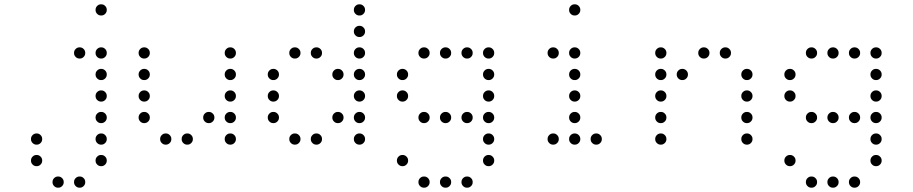

<svg xmlns="http://www.w3.org/2000/svg" viewBox="-20 -696 4240 892"><path d="M449 -676Q439 -676 431.5 -668.5Q424 -661 424 -651V-649Q424 -639 431.5 -631.5Q439 -624 449 -624H451Q461 -624 468.5 -631.5Q476 -639 476 -649V-651Q476 -661 468.5 -668.5Q461 -676 451 -676ZM349 -476Q339 -476 331.5 -468.5Q324 -461 324 -451V-449Q324 -439 331.5 -431.5Q339 -424 349 -424H351Q361 -424 368.5 -431.5Q376 -439 376 -449V-451Q376 -461 368.5 -468.5Q361 -476 351 -476ZM449 -476Q439 -476 431.5 -468.5Q424 -461 424 -451V-449Q424 -439 431.5 -431.5Q439 -424 449 -424H451Q461 -424 468.5 -431.5Q476 -439 476 -449V-451Q476 -461 468.5 -468.5Q461 -476 451 -476ZM449 -376Q439 -376 431.5 -368.5Q424 -361 424 -351V-349Q424 -339 431.5 -331.5Q439 -324 449 -324H451Q461 -324 468.5 -331.5Q476 -339 476 -349V-351Q476 -361 468.5 -368.5Q461 -376 451 -376ZM449 -276Q439 -276 431.5 -268.5Q424 -261 424 -251V-249Q424 -239 431.5 -231.5Q439 -224 449 -224H451Q461 -224 468.5 -231.5Q476 -239 476 -249V-251Q476 -261 468.5 -268.5Q461 -276 451 -276ZM449 -176Q439 -176 431.5 -168.5Q424 -161 424 -151V-149Q424 -139 431.5 -131.5Q439 -124 449 -124H451Q461 -124 468.5 -131.5Q476 -139 476 -149V-151Q476 -161 468.5 -168.5Q461 -176 451 -176ZM149 -76Q139 -76 131.5 -68.5Q124 -61 124 -51V-49Q124 -39 131.5 -31.5Q139 -24 149 -24H151Q161 -24 168.5 -31.5Q176 -39 176 -49V-51Q176 -61 168.5 -68.5Q161 -76 151 -76ZM449 -76Q439 -76 431.5 -68.5Q424 -61 424 -51V-49Q424 -39 431.5 -31.5Q439 -24 449 -24H451Q461 -24 468.5 -31.5Q476 -39 476 -49V-51Q476 -61 468.5 -68.5Q461 -76 451 -76ZM149 24Q139 24 131.5 31.5Q124 39 124 49V51Q124 61 131.5 68.5Q139 76 149 76H151Q161 76 168.5 68.5Q176 61 176 51V49Q176 39 168.5 31.5Q161 24 151 24ZM449 24Q439 24 431.5 31.5Q424 39 424 49V51Q424 61 431.5 68.5Q439 76 449 76H451Q461 76 468.5 68.5Q476 61 476 51V49Q476 39 468.5 31.5Q461 24 451 24ZM249 124Q239 124 231.5 131.5Q224 139 224 149V151Q224 161 231.5 168.5Q239 176 249 176H251Q261 176 268.5 168.5Q276 161 276 151V149Q276 139 268.5 131.5Q261 124 251 124ZM349 124Q339 124 331.5 131.5Q324 139 324 149V151Q324 161 331.5 168.5Q339 176 349 176H351Q361 176 368.5 168.5Q376 161 376 151V149Q376 139 368.5 131.5Q361 124 351 124Z M649 -476Q639 -476 631.5 -468.5Q624 -461 624 -451V-449Q624 -439 631.5 -431.5Q639 -424 649 -424H651Q661 -424 668.5 -431.5Q676 -439 676 -449V-451Q676 -461 668.5 -468.5Q661 -476 651 -476ZM1049 -476Q1039 -476 1031.5 -468.5Q1024 -461 1024 -451V-449Q1024 -439 1031.5 -431.5Q1039 -424 1049 -424H1051Q1061 -424 1068.5 -431.5Q1076 -439 1076 -449V-451Q1076 -461 1068.5 -468.5Q1061 -476 1051 -476ZM649 -376Q639 -376 631.5 -368.5Q624 -361 624 -351V-349Q624 -339 631.5 -331.5Q639 -324 649 -324H651Q661 -324 668.5 -331.5Q676 -339 676 -349V-351Q676 -361 668.5 -368.5Q661 -376 651 -376ZM1049 -376Q1039 -376 1031.5 -368.5Q1024 -361 1024 -351V-349Q1024 -339 1031.5 -331.5Q1039 -324 1049 -324H1051Q1061 -324 1068.5 -331.5Q1076 -339 1076 -349V-351Q1076 -361 1068.5 -368.5Q1061 -376 1051 -376ZM649 -276Q639 -276 631.5 -268.5Q624 -261 624 -251V-249Q624 -239 631.5 -231.5Q639 -224 649 -224H651Q661 -224 668.5 -231.5Q676 -239 676 -249V-251Q676 -261 668.5 -268.5Q661 -276 651 -276ZM1049 -276Q1039 -276 1031.5 -268.5Q1024 -261 1024 -251V-249Q1024 -239 1031.5 -231.5Q1039 -224 1049 -224H1051Q1061 -224 1068.5 -231.5Q1076 -239 1076 -249V-251Q1076 -261 1068.5 -268.5Q1061 -276 1051 -276ZM649 -176Q639 -176 631.5 -168.5Q624 -161 624 -151V-149Q624 -139 631.5 -131.5Q639 -124 649 -124H651Q661 -124 668.5 -131.5Q676 -139 676 -149V-151Q676 -161 668.5 -168.5Q661 -176 651 -176ZM949 -176Q939 -176 931.5 -168.5Q924 -161 924 -151V-149Q924 -139 931.5 -131.5Q939 -124 949 -124H951Q961 -124 968.5 -131.5Q976 -139 976 -149V-151Q976 -161 968.5 -168.5Q961 -176 951 -176ZM1049 -176Q1039 -176 1031.5 -168.5Q1024 -161 1024 -151V-149Q1024 -139 1031.5 -131.5Q1039 -124 1049 -124H1051Q1061 -124 1068.5 -131.5Q1076 -139 1076 -149V-151Q1076 -161 1068.5 -168.5Q1061 -176 1051 -176ZM749 -76Q739 -76 731.5 -68.5Q724 -61 724 -51V-49Q724 -39 731.5 -31.5Q739 -24 749 -24H751Q761 -24 768.5 -31.5Q776 -39 776 -49V-51Q776 -61 768.5 -68.5Q761 -76 751 -76ZM849 -76Q839 -76 831.5 -68.5Q824 -61 824 -51V-49Q824 -39 831.5 -31.5Q839 -24 849 -24H851Q861 -24 868.5 -31.5Q876 -39 876 -49V-51Q876 -61 868.5 -68.5Q861 -76 851 -76ZM1049 -76Q1039 -76 1031.5 -68.5Q1024 -61 1024 -51V-49Q1024 -39 1031.5 -31.5Q1039 -24 1049 -24H1051Q1061 -24 1068.5 -31.5Q1076 -39 1076 -49V-51Q1076 -61 1068.5 -68.5Q1061 -76 1051 -76Z M1649 -676Q1639 -676 1631.5 -668.5Q1624 -661 1624 -651V-649Q1624 -639 1631.5 -631.5Q1639 -624 1649 -624H1651Q1661 -624 1668.5 -631.5Q1676 -639 1676 -649V-651Q1676 -661 1668.5 -668.5Q1661 -676 1651 -676ZM1649 -576Q1639 -576 1631.5 -568.5Q1624 -561 1624 -551V-549Q1624 -539 1631.5 -531.5Q1639 -524 1649 -524H1651Q1661 -524 1668.5 -531.5Q1676 -539 1676 -549V-551Q1676 -561 1668.5 -568.5Q1661 -576 1651 -576ZM1349 -476Q1339 -476 1331.5 -468.5Q1324 -461 1324 -451V-449Q1324 -439 1331.5 -431.5Q1339 -424 1349 -424H1351Q1361 -424 1368.5 -431.5Q1376 -439 1376 -449V-451Q1376 -461 1368.5 -468.5Q1361 -476 1351 -476ZM1449 -476Q1439 -476 1431.5 -468.5Q1424 -461 1424 -451V-449Q1424 -439 1431.5 -431.5Q1439 -424 1449 -424H1451Q1461 -424 1468.5 -431.5Q1476 -439 1476 -449V-451Q1476 -461 1468.5 -468.5Q1461 -476 1451 -476ZM1649 -476Q1639 -476 1631.5 -468.5Q1624 -461 1624 -451V-449Q1624 -439 1631.5 -431.5Q1639 -424 1649 -424H1651Q1661 -424 1668.5 -431.5Q1676 -439 1676 -449V-451Q1676 -461 1668.5 -468.5Q1661 -476 1651 -476ZM1249 -376Q1239 -376 1231.5 -368.5Q1224 -361 1224 -351V-349Q1224 -339 1231.5 -331.5Q1239 -324 1249 -324H1251Q1261 -324 1268.5 -331.5Q1276 -339 1276 -349V-351Q1276 -361 1268.5 -368.5Q1261 -376 1251 -376ZM1549 -376Q1539 -376 1531.5 -368.5Q1524 -361 1524 -351V-349Q1524 -339 1531.5 -331.5Q1539 -324 1549 -324H1551Q1561 -324 1568.5 -331.5Q1576 -339 1576 -349V-351Q1576 -361 1568.5 -368.5Q1561 -376 1551 -376ZM1649 -376Q1639 -376 1631.5 -368.5Q1624 -361 1624 -351V-349Q1624 -339 1631.5 -331.5Q1639 -324 1649 -324H1651Q1661 -324 1668.5 -331.5Q1676 -339 1676 -349V-351Q1676 -361 1668.5 -368.5Q1661 -376 1651 -376ZM1249 -276Q1239 -276 1231.5 -268.5Q1224 -261 1224 -251V-249Q1224 -239 1231.5 -231.5Q1239 -224 1249 -224H1251Q1261 -224 1268.5 -231.5Q1276 -239 1276 -249V-251Q1276 -261 1268.5 -268.5Q1261 -276 1251 -276ZM1649 -276Q1639 -276 1631.5 -268.5Q1624 -261 1624 -251V-249Q1624 -239 1631.5 -231.5Q1639 -224 1649 -224H1651Q1661 -224 1668.5 -231.5Q1676 -239 1676 -249V-251Q1676 -261 1668.5 -268.5Q1661 -276 1651 -276ZM1249 -176Q1239 -176 1231.5 -168.5Q1224 -161 1224 -151V-149Q1224 -139 1231.5 -131.5Q1239 -124 1249 -124H1251Q1261 -124 1268.5 -131.5Q1276 -139 1276 -149V-151Q1276 -161 1268.5 -168.5Q1261 -176 1251 -176ZM1549 -176Q1539 -176 1531.5 -168.5Q1524 -161 1524 -151V-149Q1524 -139 1531.5 -131.5Q1539 -124 1549 -124H1551Q1561 -124 1568.5 -131.5Q1576 -139 1576 -149V-151Q1576 -161 1568.5 -168.5Q1561 -176 1551 -176ZM1649 -176Q1639 -176 1631.5 -168.5Q1624 -161 1624 -151V-149Q1624 -139 1631.5 -131.5Q1639 -124 1649 -124H1651Q1661 -124 1668.5 -131.5Q1676 -139 1676 -149V-151Q1676 -161 1668.5 -168.5Q1661 -176 1651 -176ZM1349 -76Q1339 -76 1331.5 -68.5Q1324 -61 1324 -51V-49Q1324 -39 1331.5 -31.5Q1339 -24 1349 -24H1351Q1361 -24 1368.5 -31.5Q1376 -39 1376 -49V-51Q1376 -61 1368.5 -68.5Q1361 -76 1351 -76ZM1449 -76Q1439 -76 1431.5 -68.5Q1424 -61 1424 -51V-49Q1424 -39 1431.5 -31.5Q1439 -24 1449 -24H1451Q1461 -24 1468.5 -31.5Q1476 -39 1476 -49V-51Q1476 -61 1468.5 -68.5Q1461 -76 1451 -76ZM1649 -76Q1639 -76 1631.5 -68.5Q1624 -61 1624 -51V-49Q1624 -39 1631.5 -31.5Q1639 -24 1649 -24H1651Q1661 -24 1668.5 -31.5Q1676 -39 1676 -49V-51Q1676 -61 1668.5 -68.5Q1661 -76 1651 -76Z M1949 -476Q1939 -476 1931.5 -468.5Q1924 -461 1924 -451V-449Q1924 -439 1931.5 -431.5Q1939 -424 1949 -424H1951Q1961 -424 1968.5 -431.5Q1976 -439 1976 -449V-451Q1976 -461 1968.5 -468.5Q1961 -476 1951 -476ZM2049 -476Q2039 -476 2031.5 -468.5Q2024 -461 2024 -451V-449Q2024 -439 2031.5 -431.5Q2039 -424 2049 -424H2051Q2061 -424 2068.5 -431.5Q2076 -439 2076 -449V-451Q2076 -461 2068.5 -468.5Q2061 -476 2051 -476ZM2149 -476Q2139 -476 2131.5 -468.5Q2124 -461 2124 -451V-449Q2124 -439 2131.5 -431.5Q2139 -424 2149 -424H2151Q2161 -424 2168.5 -431.5Q2176 -439 2176 -449V-451Q2176 -461 2168.5 -468.5Q2161 -476 2151 -476ZM2249 -476Q2239 -476 2231.5 -468.5Q2224 -461 2224 -451V-449Q2224 -439 2231.5 -431.5Q2239 -424 2249 -424H2251Q2261 -424 2268.5 -431.5Q2276 -439 2276 -449V-451Q2276 -461 2268.5 -468.5Q2261 -476 2251 -476ZM1849 -376Q1839 -376 1831.5 -368.5Q1824 -361 1824 -351V-349Q1824 -339 1831.5 -331.5Q1839 -324 1849 -324H1851Q1861 -324 1868.5 -331.5Q1876 -339 1876 -349V-351Q1876 -361 1868.5 -368.5Q1861 -376 1851 -376ZM2249 -376Q2239 -376 2231.5 -368.5Q2224 -361 2224 -351V-349Q2224 -339 2231.5 -331.5Q2239 -324 2249 -324H2251Q2261 -324 2268.5 -331.5Q2276 -339 2276 -349V-351Q2276 -361 2268.5 -368.5Q2261 -376 2251 -376ZM1849 -276Q1839 -276 1831.5 -268.5Q1824 -261 1824 -251V-249Q1824 -239 1831.5 -231.5Q1839 -224 1849 -224H1851Q1861 -224 1868.5 -231.5Q1876 -239 1876 -249V-251Q1876 -261 1868.5 -268.5Q1861 -276 1851 -276ZM2249 -276Q2239 -276 2231.5 -268.5Q2224 -261 2224 -251V-249Q2224 -239 2231.5 -231.5Q2239 -224 2249 -224H2251Q2261 -224 2268.5 -231.5Q2276 -239 2276 -249V-251Q2276 -261 2268.5 -268.5Q2261 -276 2251 -276ZM1949 -176Q1939 -176 1931.5 -168.5Q1924 -161 1924 -151V-149Q1924 -139 1931.5 -131.5Q1939 -124 1949 -124H1951Q1961 -124 1968.5 -131.5Q1976 -139 1976 -149V-151Q1976 -161 1968.5 -168.5Q1961 -176 1951 -176ZM2049 -176Q2039 -176 2031.5 -168.5Q2024 -161 2024 -151V-149Q2024 -139 2031.5 -131.5Q2039 -124 2049 -124H2051Q2061 -124 2068.5 -131.5Q2076 -139 2076 -149V-151Q2076 -161 2068.5 -168.5Q2061 -176 2051 -176ZM2149 -176Q2139 -176 2131.5 -168.5Q2124 -161 2124 -151V-149Q2124 -139 2131.5 -131.5Q2139 -124 2149 -124H2151Q2161 -124 2168.5 -131.5Q2176 -139 2176 -149V-151Q2176 -161 2168.5 -168.5Q2161 -176 2151 -176ZM2249 -176Q2239 -176 2231.5 -168.5Q2224 -161 2224 -151V-149Q2224 -139 2231.5 -131.5Q2239 -124 2249 -124H2251Q2261 -124 2268.5 -131.5Q2276 -139 2276 -149V-151Q2276 -161 2268.5 -168.5Q2261 -176 2251 -176ZM2249 -76Q2239 -76 2231.5 -68.5Q2224 -61 2224 -51V-49Q2224 -39 2231.5 -31.5Q2239 -24 2249 -24H2251Q2261 -24 2268.5 -31.5Q2276 -39 2276 -49V-51Q2276 -61 2268.5 -68.5Q2261 -76 2251 -76ZM1849 24Q1839 24 1831.5 31.5Q1824 39 1824 49V51Q1824 61 1831.5 68.5Q1839 76 1849 76H1851Q1861 76 1868.5 68.5Q1876 61 1876 51V49Q1876 39 1868.5 31.5Q1861 24 1851 24ZM2249 24Q2239 24 2231.5 31.5Q2224 39 2224 49V51Q2224 61 2231.5 68.5Q2239 76 2249 76H2251Q2261 76 2268.5 68.5Q2276 61 2276 51V49Q2276 39 2268.5 31.5Q2261 24 2251 24ZM1949 124Q1939 124 1931.5 131.5Q1924 139 1924 149V151Q1924 161 1931.5 168.5Q1939 176 1949 176H1951Q1961 176 1968.5 168.5Q1976 161 1976 151V149Q1976 139 1968.5 131.5Q1961 124 1951 124ZM2049 124Q2039 124 2031.5 131.5Q2024 139 2024 149V151Q2024 161 2031.5 168.5Q2039 176 2049 176H2051Q2061 176 2068.5 168.5Q2076 161 2076 151V149Q2076 139 2068.5 131.5Q2061 124 2051 124ZM2149 124Q2139 124 2131.5 131.5Q2124 139 2124 149V151Q2124 161 2131.5 168.5Q2139 176 2149 176H2151Q2161 176 2168.5 168.5Q2176 161 2176 151V149Q2176 139 2168.5 131.5Q2161 124 2151 124Z M2649 -676Q2639 -676 2631.5 -668.5Q2624 -661 2624 -651V-649Q2624 -639 2631.5 -631.5Q2639 -624 2649 -624H2651Q2661 -624 2668.5 -631.5Q2676 -639 2676 -649V-651Q2676 -661 2668.5 -668.5Q2661 -676 2651 -676ZM2549 -476Q2539 -476 2531.5 -468.5Q2524 -461 2524 -451V-449Q2524 -439 2531.5 -431.5Q2539 -424 2549 -424H2551Q2561 -424 2568.5 -431.5Q2576 -439 2576 -449V-451Q2576 -461 2568.5 -468.5Q2561 -476 2551 -476ZM2649 -476Q2639 -476 2631.5 -468.5Q2624 -461 2624 -451V-449Q2624 -439 2631.5 -431.5Q2639 -424 2649 -424H2651Q2661 -424 2668.5 -431.5Q2676 -439 2676 -449V-451Q2676 -461 2668.5 -468.5Q2661 -476 2651 -476ZM2649 -376Q2639 -376 2631.5 -368.5Q2624 -361 2624 -351V-349Q2624 -339 2631.5 -331.5Q2639 -324 2649 -324H2651Q2661 -324 2668.5 -331.5Q2676 -339 2676 -349V-351Q2676 -361 2668.5 -368.5Q2661 -376 2651 -376ZM2649 -276Q2639 -276 2631.5 -268.5Q2624 -261 2624 -251V-249Q2624 -239 2631.5 -231.5Q2639 -224 2649 -224H2651Q2661 -224 2668.5 -231.5Q2676 -239 2676 -249V-251Q2676 -261 2668.5 -268.5Q2661 -276 2651 -276ZM2649 -176Q2639 -176 2631.5 -168.5Q2624 -161 2624 -151V-149Q2624 -139 2631.5 -131.5Q2639 -124 2649 -124H2651Q2661 -124 2668.5 -131.5Q2676 -139 2676 -149V-151Q2676 -161 2668.5 -168.5Q2661 -176 2651 -176ZM2549 -76Q2539 -76 2531.5 -68.5Q2524 -61 2524 -51V-49Q2524 -39 2531.5 -31.5Q2539 -24 2549 -24H2551Q2561 -24 2568.5 -31.5Q2576 -39 2576 -49V-51Q2576 -61 2568.5 -68.5Q2561 -76 2551 -76ZM2649 -76Q2639 -76 2631.5 -68.5Q2624 -61 2624 -51V-49Q2624 -39 2631.5 -31.5Q2639 -24 2649 -24H2651Q2661 -24 2668.5 -31.5Q2676 -39 2676 -49V-51Q2676 -61 2668.5 -68.5Q2661 -76 2651 -76ZM2749 -76Q2739 -76 2731.5 -68.5Q2724 -61 2724 -51V-49Q2724 -39 2731.5 -31.5Q2739 -24 2749 -24H2751Q2761 -24 2768.5 -31.5Q2776 -39 2776 -49V-51Q2776 -61 2768.5 -68.5Q2761 -76 2751 -76Z M3049 -476Q3039 -476 3031.5 -468.5Q3024 -461 3024 -451V-449Q3024 -439 3031.5 -431.5Q3039 -424 3049 -424H3051Q3061 -424 3068.5 -431.5Q3076 -439 3076 -449V-451Q3076 -461 3068.5 -468.5Q3061 -476 3051 -476ZM3249 -476Q3239 -476 3231.5 -468.5Q3224 -461 3224 -451V-449Q3224 -439 3231.5 -431.5Q3239 -424 3249 -424H3251Q3261 -424 3268.5 -431.5Q3276 -439 3276 -449V-451Q3276 -461 3268.5 -468.5Q3261 -476 3251 -476ZM3349 -476Q3339 -476 3331.5 -468.5Q3324 -461 3324 -451V-449Q3324 -439 3331.5 -431.5Q3339 -424 3349 -424H3351Q3361 -424 3368.5 -431.5Q3376 -439 3376 -449V-451Q3376 -461 3368.5 -468.5Q3361 -476 3351 -476ZM3049 -376Q3039 -376 3031.5 -368.5Q3024 -361 3024 -351V-349Q3024 -339 3031.5 -331.5Q3039 -324 3049 -324H3051Q3061 -324 3068.5 -331.5Q3076 -339 3076 -349V-351Q3076 -361 3068.5 -368.5Q3061 -376 3051 -376ZM3149 -376Q3139 -376 3131.5 -368.5Q3124 -361 3124 -351V-349Q3124 -339 3131.5 -331.5Q3139 -324 3149 -324H3151Q3161 -324 3168.5 -331.5Q3176 -339 3176 -349V-351Q3176 -361 3168.5 -368.5Q3161 -376 3151 -376ZM3449 -376Q3439 -376 3431.5 -368.5Q3424 -361 3424 -351V-349Q3424 -339 3431.5 -331.5Q3439 -324 3449 -324H3451Q3461 -324 3468.5 -331.5Q3476 -339 3476 -349V-351Q3476 -361 3468.5 -368.5Q3461 -376 3451 -376ZM3049 -276Q3039 -276 3031.5 -268.5Q3024 -261 3024 -251V-249Q3024 -239 3031.5 -231.5Q3039 -224 3049 -224H3051Q3061 -224 3068.5 -231.5Q3076 -239 3076 -249V-251Q3076 -261 3068.5 -268.5Q3061 -276 3051 -276ZM3449 -276Q3439 -276 3431.5 -268.5Q3424 -261 3424 -251V-249Q3424 -239 3431.5 -231.5Q3439 -224 3449 -224H3451Q3461 -224 3468.5 -231.5Q3476 -239 3476 -249V-251Q3476 -261 3468.5 -268.5Q3461 -276 3451 -276ZM3049 -176Q3039 -176 3031.5 -168.5Q3024 -161 3024 -151V-149Q3024 -139 3031.5 -131.5Q3039 -124 3049 -124H3051Q3061 -124 3068.5 -131.5Q3076 -139 3076 -149V-151Q3076 -161 3068.5 -168.5Q3061 -176 3051 -176ZM3449 -176Q3439 -176 3431.5 -168.5Q3424 -161 3424 -151V-149Q3424 -139 3431.5 -131.5Q3439 -124 3449 -124H3451Q3461 -124 3468.5 -131.5Q3476 -139 3476 -149V-151Q3476 -161 3468.5 -168.5Q3461 -176 3451 -176ZM3049 -76Q3039 -76 3031.5 -68.5Q3024 -61 3024 -51V-49Q3024 -39 3031.5 -31.5Q3039 -24 3049 -24H3051Q3061 -24 3068.5 -31.5Q3076 -39 3076 -49V-51Q3076 -61 3068.5 -68.5Q3061 -76 3051 -76ZM3449 -76Q3439 -76 3431.5 -68.5Q3424 -61 3424 -51V-49Q3424 -39 3431.5 -31.5Q3439 -24 3449 -24H3451Q3461 -24 3468.5 -31.5Q3476 -39 3476 -49V-51Q3476 -61 3468.5 -68.5Q3461 -76 3451 -76Z M3749 -476Q3739 -476 3731.5 -468.5Q3724 -461 3724 -451V-449Q3724 -439 3731.5 -431.5Q3739 -424 3749 -424H3751Q3761 -424 3768.5 -431.5Q3776 -439 3776 -449V-451Q3776 -461 3768.5 -468.5Q3761 -476 3751 -476ZM3849 -476Q3839 -476 3831.5 -468.5Q3824 -461 3824 -451V-449Q3824 -439 3831.5 -431.5Q3839 -424 3849 -424H3851Q3861 -424 3868.5 -431.5Q3876 -439 3876 -449V-451Q3876 -461 3868.5 -468.5Q3861 -476 3851 -476ZM3949 -476Q3939 -476 3931.5 -468.5Q3924 -461 3924 -451V-449Q3924 -439 3931.5 -431.5Q3939 -424 3949 -424H3951Q3961 -424 3968.5 -431.5Q3976 -439 3976 -449V-451Q3976 -461 3968.5 -468.5Q3961 -476 3951 -476ZM4049 -476Q4039 -476 4031.5 -468.5Q4024 -461 4024 -451V-449Q4024 -439 4031.5 -431.5Q4039 -424 4049 -424H4051Q4061 -424 4068.5 -431.5Q4076 -439 4076 -449V-451Q4076 -461 4068.5 -468.5Q4061 -476 4051 -476ZM3649 -376Q3639 -376 3631.5 -368.5Q3624 -361 3624 -351V-349Q3624 -339 3631.5 -331.5Q3639 -324 3649 -324H3651Q3661 -324 3668.5 -331.5Q3676 -339 3676 -349V-351Q3676 -361 3668.5 -368.5Q3661 -376 3651 -376ZM4049 -376Q4039 -376 4031.5 -368.5Q4024 -361 4024 -351V-349Q4024 -339 4031.5 -331.5Q4039 -324 4049 -324H4051Q4061 -324 4068.5 -331.5Q4076 -339 4076 -349V-351Q4076 -361 4068.5 -368.5Q4061 -376 4051 -376ZM3649 -276Q3639 -276 3631.5 -268.5Q3624 -261 3624 -251V-249Q3624 -239 3631.5 -231.5Q3639 -224 3649 -224H3651Q3661 -224 3668.5 -231.5Q3676 -239 3676 -249V-251Q3676 -261 3668.5 -268.5Q3661 -276 3651 -276ZM4049 -276Q4039 -276 4031.5 -268.5Q4024 -261 4024 -251V-249Q4024 -239 4031.5 -231.5Q4039 -224 4049 -224H4051Q4061 -224 4068.5 -231.5Q4076 -239 4076 -249V-251Q4076 -261 4068.5 -268.5Q4061 -276 4051 -276ZM3749 -176Q3739 -176 3731.5 -168.5Q3724 -161 3724 -151V-149Q3724 -139 3731.5 -131.5Q3739 -124 3749 -124H3751Q3761 -124 3768.5 -131.5Q3776 -139 3776 -149V-151Q3776 -161 3768.5 -168.5Q3761 -176 3751 -176ZM3849 -176Q3839 -176 3831.5 -168.5Q3824 -161 3824 -151V-149Q3824 -139 3831.5 -131.5Q3839 -124 3849 -124H3851Q3861 -124 3868.5 -131.5Q3876 -139 3876 -149V-151Q3876 -161 3868.5 -168.5Q3861 -176 3851 -176ZM3949 -176Q3939 -176 3931.5 -168.5Q3924 -161 3924 -151V-149Q3924 -139 3931.5 -131.5Q3939 -124 3949 -124H3951Q3961 -124 3968.5 -131.5Q3976 -139 3976 -149V-151Q3976 -161 3968.5 -168.5Q3961 -176 3951 -176ZM4049 -176Q4039 -176 4031.5 -168.5Q4024 -161 4024 -151V-149Q4024 -139 4031.5 -131.5Q4039 -124 4049 -124H4051Q4061 -124 4068.5 -131.5Q4076 -139 4076 -149V-151Q4076 -161 4068.5 -168.5Q4061 -176 4051 -176ZM4049 -76Q4039 -76 4031.5 -68.5Q4024 -61 4024 -51V-49Q4024 -39 4031.5 -31.5Q4039 -24 4049 -24H4051Q4061 -24 4068.5 -31.5Q4076 -39 4076 -49V-51Q4076 -61 4068.5 -68.5Q4061 -76 4051 -76ZM3649 24Q3639 24 3631.5 31.5Q3624 39 3624 49V51Q3624 61 3631.5 68.5Q3639 76 3649 76H3651Q3661 76 3668.5 68.5Q3676 61 3676 51V49Q3676 39 3668.5 31.5Q3661 24 3651 24ZM4049 24Q4039 24 4031.5 31.5Q4024 39 4024 49V51Q4024 61 4031.5 68.5Q4039 76 4049 76H4051Q4061 76 4068.5 68.5Q4076 61 4076 51V49Q4076 39 4068.5 31.5Q4061 24 4051 24ZM3749 124Q3739 124 3731.5 131.5Q3724 139 3724 149V151Q3724 161 3731.5 168.5Q3739 176 3749 176H3751Q3761 176 3768.5 168.5Q3776 161 3776 151V149Q3776 139 3768.5 131.5Q3761 124 3751 124ZM3849 124Q3839 124 3831.5 131.5Q3824 139 3824 149V151Q3824 161 3831.5 168.5Q3839 176 3849 176H3851Q3861 176 3868.5 168.5Q3876 161 3876 151V149Q3876 139 3868.5 131.5Q3861 124 3851 124ZM3949 124Q3939 124 3931.5 131.5Q3924 139 3924 149V151Q3924 161 3931.5 168.5Q3939 176 3949 176H3951Q3961 176 3968.5 168.5Q3976 161 3976 151V149Q3976 139 3968.5 131.5Q3961 124 3951 124Z"/></svg>

Font: Doto Rounded
Style: Regular
Weight: 400
Monospace: yes
Version: Version 1.000